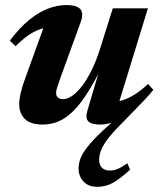

<svg xmlns="http://www.w3.org/2000/svg" viewBox="-20 -480 633 760"><path d="M587 -124.5Q572 -105.5 554.2 -86.8Q536.5 -68 517.5 -48.5L448.5 22Q417 54.5 400.5 78.2Q384 102 378.2 120Q372.5 138 372.5 153.5Q372.5 172 383.2 183.5Q394 195 415 195Q430.5 195 445.2 189Q460 183 484 166.5L495 191.5Q453 230 425 244.8Q397 259.5 365 259.5Q330 259.5 310.5 238.5Q291 217.5 291 187Q291 168.5 298 148.8Q305 129 325.8 102Q346.5 75 388 36L440.5 -11L447 -3.5Q428 5 410.5 9Q393 13 378 13Q342.5 13 329.8 0.5Q317 -12 326 -42L383.5 -237L390.5 -229.5Q357.5 -162.5 328.2 -115.8Q299 -69 270.5 -40.8Q242 -12.5 212.5 0.2Q183 13 149.5 13Q100 13 78 -9.5Q56 -32 56 -67.5Q56 -86.5 61.8 -111.8Q67.5 -137 80 -170.5L166.5 -409.5L193 -372Q165.5 -373 141 -365Q116.5 -357 92.2 -340.2Q68 -323.5 41.5 -297L19 -319Q57.5 -370.5 95.5 -401.2Q133.5 -432 170.5 -446Q207.5 -460 243 -460Q284.5 -460 298.2 -443.5Q312 -427 299.5 -393L216.5 -164.5Q209 -143.5 205.5 -131.5Q202 -119.5 202 -111.5Q202 -100.5 209.2 -94Q216.5 -87.5 230 -87.5Q246 -87.5 265 -100.2Q284 -113 303.8 -138.2Q323.5 -163.5 342.5 -201.8Q361.5 -240 377.5 -291.5L426.5 -447H565.5L439.5 -37L418 -75.5Q441.5 -76 465 -83.2Q488.5 -90.5 513.5 -106.2Q538.5 -122 566 -147.5Z"/></svg>

Font: Newsreader 16pt 16pt
Style: Bold Italic
Weight: 700
Italic angle: -17°
Version: Version 1.003